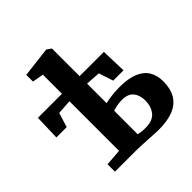

<svg xmlns="http://www.w3.org/2000/svg" viewBox="-213 -989 1166 1166"><g transform="rotate(-45 370.5 -406.0)"><path d="M494.5 8.5Q484.5 8.5 460.5 7.2Q436.5 6 407.2 4.2Q378 2.5 352 1.2Q326 0 312.5 0H126.5V-63.5L233.5 -72V-498L139.5 -491.5L110.5 -398.5H22L27 -562H233.5V-726L161.5 -739V-796.5L354.5 -819.5H356.5L385 -799.5V-562H593.5L598.5 -398.5H510L479.5 -491.5L385 -498V-330Q400.5 -334 433.8 -339Q467 -344 509.5 -344Q585 -344 632 -324Q679 -304 700.8 -267.5Q722.5 -231 722.5 -180.5Q722.5 -117 697.5 -75Q672.5 -33 622 -12.2Q571.5 8.5 494.5 8.5ZM449 -56.5Q508 -56.5 535.5 -90.2Q563 -124 563 -175Q563 -220.5 540 -249.5Q517 -278.5 464 -278.5Q441 -278.5 418.5 -273.8Q396 -269 385 -265V-63.5Q396.5 -60 412.2 -58.2Q428 -56.5 449 -56.5Z"/></g></svg>

Font: Merriweather ExtraBold
Style: Regular
Weight: 800
Version: Version 2.100